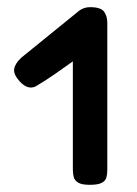

<svg xmlns="http://www.w3.org/2000/svg" viewBox="-20 -710 383 535"><path d="M230 -195Q208 -195 198 -201Q188 -207 185.5 -216.5Q183 -226 183 -238V-539Q158 -521 132 -503Q106 -485 79 -469Q68 -464 57 -467.5Q46 -471 35 -483Q17 -503 19.5 -518Q22 -533 39 -549L193 -674Q203 -683 212 -686.5Q221 -690 231 -690Q261 -690 270 -677.5Q279 -665 279 -646V-237Q279 -225 276.5 -215.5Q274 -206 263.5 -200.5Q253 -195 230 -195Z"/></svg>

Font: Fredoka Expanded Medium
Style: Regular
Weight: 500
Width: 7
Designer: Ben Nathan
Foundry: Milena B. Brandão, Ben Nathan
Version: Version 2.001